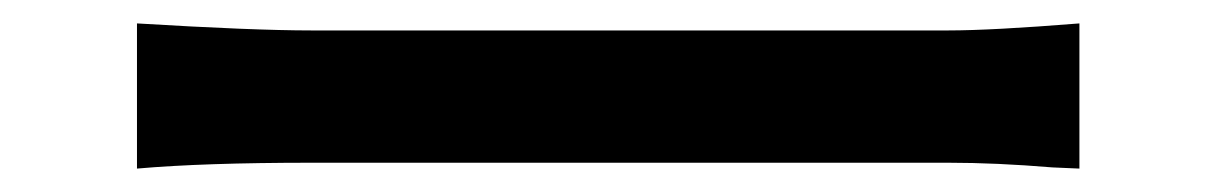

<svg xmlns="http://www.w3.org/2000/svg" viewBox="-20 -466 1040 164"><path d="M246 -440H790Q827 -440 902 -446V-322L879 -323Q831 -327 790 -327H246Q154 -327 97 -322V-446Q196 -440 246 -440Z"/></svg>

Font: Sinter Medium
Style: Regular
Weight: 500
Foundry: Adobe & rsms
Version: Version 1.000